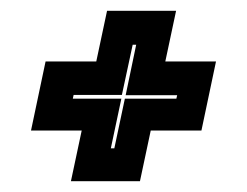

<svg xmlns="http://www.w3.org/2000/svg" viewBox="-20 -480 458 356"><path d="M111.5 -144 131.5 -238H37.5L64.5 -366H158.5L178.5 -460H306.5L286.5 -366H380.5L353.5 -238H259.5L239.5 -144ZM185.5 -205H192L211.5 -297H307L308.5 -303.5H213L232.5 -397H226L206 -304H116.5L115 -297H205Z"/></svg>

Font: Tourney ExtraBold
Style: Italic
Weight: 800
Italic angle: -12°
Version: Version 1.015